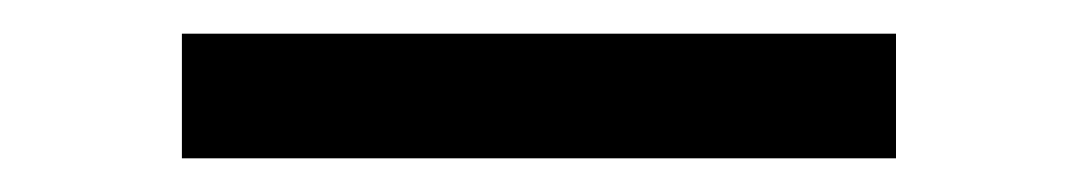

<svg xmlns="http://www.w3.org/2000/svg" viewBox="-20 121 640 114"><path d="M88 215V141H512V215Z"/></svg>

Font: Nova
Style: Regular
Weight: 400
Monospace: yes
Designer: Belleve Invis
Foundry: Belleve Invis
Version: Version 24.1.4; ttfautohint (v1.8.4)